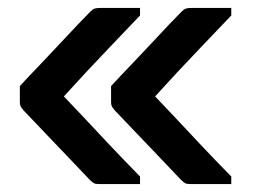

<svg xmlns="http://www.w3.org/2000/svg" viewBox="-20 -542 640 484"><path d="M333 -97V-78Q307 -78 281.5 -78Q256 -78 231 -78Q221 -78 217 -80Q213 -82 205 -90Q201 -94 185 -111Q169 -128 147 -151Q125 -174 102.5 -197.5Q80 -221 63 -239Q46 -257 40 -263Q33 -271 31.5 -275Q30 -279 30 -285Q30 -295 30 -305Q30 -315 30 -325Q53 -350 79.5 -377.5Q106 -405 131 -432Q156 -459 176 -480Q196 -501 207 -512Q214 -519 219 -520.5Q224 -522 233 -522Q258 -522 283 -522Q308 -522 333 -522V-503Q292 -460 259 -425.5Q226 -391 198 -361Q170 -331 141 -299Q169 -270 196 -241Q223 -212 255.5 -177.5Q288 -143 333 -97ZM563 -97V-78Q537 -78 511.5 -78Q486 -78 461 -78Q451 -78 447 -80Q443 -82 435 -90Q431 -94 415 -111Q399 -128 377 -151Q355 -174 332.5 -197.5Q310 -221 293 -239Q276 -257 270 -263Q263 -271 261.5 -275Q260 -279 260 -285Q260 -295 260 -305Q260 -315 260 -325Q283 -350 309.5 -377.5Q336 -405 361 -432Q386 -459 406 -480Q426 -501 437 -512Q444 -519 449 -520.5Q454 -522 463 -522Q488 -522 513 -522Q538 -522 563 -522V-503Q522 -460 489 -425.5Q456 -391 428 -361Q400 -331 371 -299Q399 -270 426 -241Q453 -212 485.5 -177.5Q518 -143 563 -97Z"/></svg>

Font: Recursive
Style: Bold
Weight: 700
Version: Version 1.085